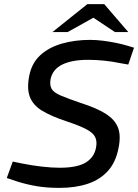

<svg xmlns="http://www.w3.org/2000/svg" viewBox="-20 -904 672 934"><path d="M269 10Q209 10 160.5 2Q112 -6 64 -21L13 -38L42 -118L86 -109Q135 -99 183.5 -93.5Q232 -88 270 -88Q355 -88 396.5 -113Q438 -138 447 -185Q453 -215 443.5 -236Q434 -257 401.5 -274.5Q369 -292 306 -313Q230 -338 185.5 -365Q141 -392 125.5 -432Q110 -472 122 -534Q134 -597 176 -635.5Q218 -674 281.5 -692Q345 -710 418 -710Q447 -710 479.5 -706Q512 -702 544 -695.5Q576 -689 602 -681L632 -672L604 -590L564 -597Q526 -605 486 -609Q446 -613 409 -613Q330 -613 283 -590Q236 -567 226 -519Q221 -490 231 -472Q241 -454 275 -439.5Q309 -425 373 -403Q449 -379 493.5 -351Q538 -323 553.5 -284.5Q569 -246 557 -186Q544 -116 505.5 -73Q467 -30 407 -10Q347 10 269 10ZM235 -748 405 -884H487L458 -831L309 -748ZM539 -748 413 -832 405 -884H487L604 -748Z"/></svg>

Font: REM
Style: Italic
Weight: 400
Italic angle: -11°
Designer: Octavio Pardo
Foundry: Ashler Design
Version: Version 1.005;gftools[0.9.28]